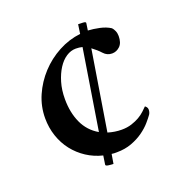

<svg xmlns="http://www.w3.org/2000/svg" viewBox="-100 -557 648 687"><g transform="rotate(-20 224.0 -213.5)"><path d="M257 -388Q245 -391 232 -391Q213 -391 195.5 -379.5Q178 -368 164.5 -347Q151 -326 142.5 -297.5Q134 -269 134 -234Q134 -183 152 -143.5Q170 -104 208 -82ZM194 2Q161 -6 133.5 -24Q106 -42 86 -67.5Q66 -93 55 -125.5Q44 -158 44 -194Q44 -239 62 -280Q80 -321 110.5 -354Q141 -387 181 -408.5Q221 -430 265 -435L270 -470Q276 -470 288 -469.5Q300 -469 299 -464L295 -437Q315 -436 338.5 -431Q362 -426 379 -415Q384 -410 388 -401Q392 -392 392 -381Q392 -355 379 -342.5Q366 -330 349 -330Q330 -330 317 -344.5Q304 -359 285 -373L236 -70Q262 -62 288 -62Q309 -62 326 -67.5Q343 -73 356 -80.5Q369 -88 378.5 -97Q388 -106 394 -112Q396 -111 399.5 -107Q403 -103 403 -97Q403 -87 398 -79Q391 -69 378 -54Q365 -39 345.5 -25Q326 -11 300.5 -1.5Q275 8 244 8Q239 8 234 8Q229 8 224 7L218 43Q211 43 199.5 41.5Q188 40 189 35Z"/></g></svg>

Font: Vermiglione Medium
Style: Regular
Weight: 500
Version: Version 1.000